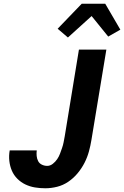

<svg xmlns="http://www.w3.org/2000/svg" viewBox="-20 -1001 665 1029"><path d="M223 8Q194 8 167 3.5Q140 -1 116 -12.5Q92 -24 73 -43Q54 -62 43.5 -86.5Q33 -111 30 -139Q27 -167 32 -195H177Q175 -180 176.5 -165Q178 -150 184.5 -137.5Q191 -125 204.5 -118.5Q218 -112 233 -112Q249 -112 263 -123Q277 -134 286.5 -148Q296 -162 301.5 -177Q307 -192 312.5 -207.5Q318 -223 321 -239Q324 -255 327 -271L403 -735H550L470 -251Q465 -220 456.5 -189Q448 -158 433 -128.5Q418 -99 396 -72.5Q374 -46 346 -27Q318 -8 286 0Q254 8 223 8ZM344 -800 289 -847 418 -981H544L625 -842L560 -805L471 -915Z"/></svg>

Font: Iosevka Aile Heavy
Style: Italic
Weight: 900
Italic angle: -9°
Designer: Belleve Invis
Foundry: Belleve Invis
Version: Version 31.1.0; ttfautohint (v1.8.4)